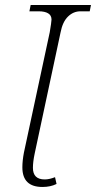

<svg xmlns="http://www.w3.org/2000/svg" viewBox="-20 -734 382 764"><path d="M149 10Q69 10 69 -68Q69 -94 75 -126L178 -606Q181 -624 183 -638Q185 -652 185 -656Q185 -673 171.5 -681Q158 -689 134 -689H97L102 -714H342L337 -689H300Q272 -689 250.5 -668Q229 -647 221 -605L118 -123Q111 -90 111 -66Q111 -20 158 -20Q168 -20 178.5 -22.5Q189 -25 199 -29L205 -2Q181 10 149 10Z"/></svg>

Font: Noto Serif ExtraLight
Style: Italic
Weight: 200
Italic angle: -12°
Designer: Monotype Design Team
Foundry: Monotype Imaging Inc.
Version: Version 2.014; ttfautohint (v1.8.4.7-5d5b)